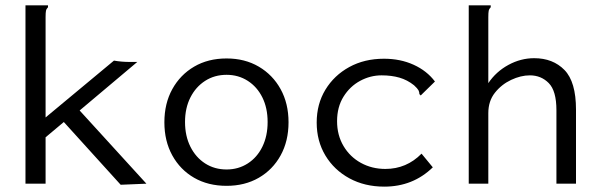

<svg xmlns="http://www.w3.org/2000/svg" viewBox="-20 -685 2240 716"><path d="M218 -230 150 -173V0H75V-665H159V-658Q153 -652 151.5 -645Q150 -638 150 -621V-247L405 -459Q433 -454 464 -454H492L277 -273L526 0L430 4Z M825 8Q756 8 704 -22Q652 -52 622.5 -105.5Q593 -159 593 -229Q593 -299 622.5 -352.5Q652 -406 704 -436.5Q756 -467 825 -467Q893 -467 945 -436.5Q997 -406 1026.5 -352.5Q1056 -299 1056 -229Q1056 -159 1026.5 -105.5Q997 -52 945 -22Q893 8 825 8ZM825 -53Q869 -53 904 -75.5Q939 -98 958.5 -138Q978 -178 978 -230Q978 -282 958.5 -321.5Q939 -361 904 -383.5Q869 -406 825 -406Q780 -406 745 -383.5Q710 -361 690 -321.5Q670 -282 670 -230Q670 -178 690 -138Q710 -98 745 -75.5Q780 -53 825 -53Z M1413 11Q1340 11 1283 -20Q1226 -51 1193.5 -105Q1161 -159 1161 -228Q1161 -297 1193.5 -350.5Q1226 -404 1282.5 -435Q1339 -466 1412 -466Q1473 -466 1522.5 -443.5Q1572 -421 1602 -381L1556 -336L1549 -329L1544 -334Q1544 -342 1540.5 -348.5Q1537 -355 1524 -367Q1499 -387 1469.5 -395.5Q1440 -404 1403 -404Q1361 -404 1323 -383.5Q1285 -363 1261 -324.5Q1237 -286 1237 -233Q1237 -181 1261 -140.5Q1285 -100 1326 -77.5Q1367 -55 1417 -55Q1496 -55 1552 -112L1594 -61Q1520 11 1413 11Z M1728 -665H1810V-658Q1804 -652 1802.5 -645Q1801 -638 1801 -621V-375Q1830 -418 1876 -443Q1922 -468 1972 -468Q2042 -468 2085 -424Q2128 -380 2128 -276V0H2055V-274Q2055 -346 2026.5 -375Q1998 -404 1956 -404Q1922 -404 1886 -387Q1850 -370 1825.5 -339Q1801 -308 1801 -263V0H1728Z"/></svg>

Font: Inconsolata SemiExpanded
Style: Regular
Weight: 400
Width: 6
Monospace: yes
Designer: Raph Levien, Cyreal, Brenton Simpson
Foundry: Raph Levien, Cyreal, Google
Version: Version 3.000; ttfautohint (v1.8.2.53-6de2)